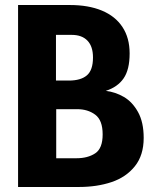

<svg xmlns="http://www.w3.org/2000/svg" viewBox="-20 -745 640 765"><path d="M52 -725H258.5Q332.5 -725 386 -702.8Q439.5 -680.5 468 -637.2Q496.5 -594 496.5 -532Q496.5 -467.5 472.5 -432.8Q448.5 -398 401.5 -383Q439.5 -378.5 473.5 -358.8Q507.5 -339 530 -298.5Q552.5 -258 552.5 -195.5Q552.5 -126.5 517.5 -82.8Q482.5 -39 424.5 -19.5Q366.5 0 294.5 0H52ZM389 -209.5Q389 -266 359.5 -288Q330 -310 287.5 -310H204V-114.5H285Q329.5 -114.5 359.2 -134Q389 -153.5 389 -209.5ZM350.5 -516Q350.5 -560 328.5 -583Q306.5 -606 266 -606H203V-424H254Q302 -424 326.2 -444.8Q350.5 -465.5 350.5 -516Z"/></svg>

Font: JuliaMono ExtraBold
Style: Regular
Weight: 800
Monospace: yes
Designer: cormullion
Foundry: corm
Version: Version 0.055; ttfautohint (v1.8.4)